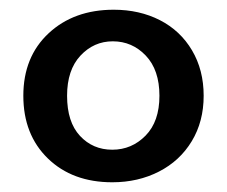

<svg xmlns="http://www.w3.org/2000/svg" viewBox="-20 -722 467 395"><path d="M214 -702Q267 -702 309 -680.5Q351 -659 375 -618.5Q399 -578 399 -525Q399 -472 374.5 -431.5Q350 -391 307 -369Q264 -347 211 -347Q129 -347 78.5 -396Q28 -445 28 -525Q28 -605 80 -653.5Q132 -702 214 -702ZM212 -637Q173 -637 145.5 -607.5Q118 -578 118 -525Q118 -471 144.5 -442.5Q171 -414 211 -414Q251 -414 279.5 -443Q308 -472 308 -525Q308 -578 280 -607.5Q252 -637 212 -637Z"/></svg>

Font: Poppins Medium A&M
Style: Regular
Weight: 500
Designer: Ninad Kale (Devanagari), Jonny Pinhorn (Latin)
Foundry: Indian Type Foundry
Version: 4.004